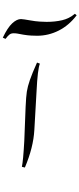

<svg xmlns="http://www.w3.org/2000/svg" viewBox="-59 -1327 581 1405"><path d="M101.1 -106.4Q110.8 -150.4 118.7 -295.4L128.4 -543.9Q131.8 -620.6 137.5 -657Q143.1 -693.4 159.9 -742.2Q176.8 -791 211.9 -869.1L232.9 -861.3Q216.3 -820.8 208.5 -659.2L192.4 -377Q185.5 -248 123 -101.1ZM210.9 -1103ZM211.9 -997.6ZM103 58.1ZM-38.6 -1051.3Q-3.4 -1125 30.3 -1156.2Q64 -1187.5 94.7 -1187.5Q104.5 -1187.5 121.1 -1184.6L162.6 -1177.7Q199.2 -1170.9 232.7 -1168.9Q266.1 -1167 282.2 -1167Q343.8 -1167 395.5 -1179Q447.3 -1190.9 488.8 -1226.1L502 -1215.3Q446.3 -1141.6 371.1 -1103.5Q295.9 -1065.4 212.4 -1065.4Q194.3 -1065.4 169.2 -1066.7Q144 -1067.9 112.3 -1073.2L69.3 -1081.1L55.2 -1083Q48.3 -1083 40.5 -1083.5Q22.9 -1083.5 11 -1074.7Q-1 -1065.9 -18.6 -1042.5ZM223.1 -1306.6ZM223.1 -1138.2Z"/></svg>

Font: Noto Nastaliq Urdu
Style: Regular
Weight: 400
Designer: Monotype Design Team
Foundry: Monotype Imaging Inc.
Version: Version 1.02 uh